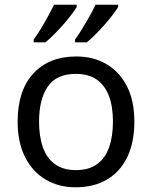

<svg xmlns="http://www.w3.org/2000/svg" viewBox="-20 -786 645 816"><path d="M551 -269Q551 -180 520.5 -117.5Q490 -55 434 -22.5Q378 10 301 10Q230 10 174.5 -22.5Q119 -55 87 -117.5Q55 -180 55 -269Q55 -402 122 -474Q189 -546 304 -546Q377 -546 432.5 -513.5Q488 -481 519.5 -419.5Q551 -358 551 -269ZM146 -269Q146 -206 162.5 -159.5Q179 -113 214 -88Q249 -63 303 -63Q357 -63 392 -88Q427 -113 443.5 -159.5Q460 -206 460 -269Q460 -333 443 -378Q426 -423 391.5 -447.5Q357 -472 302 -472Q220 -472 183 -418Q146 -364 146 -269ZM482 -756Q474 -743 459 -723Q444 -703 424.5 -681Q405 -659 385.5 -639.5Q366 -620 349 -606H299V-618Q313 -637 329 -663Q345 -689 360.5 -716.5Q376 -744 386 -766H482ZM306 -756Q298 -743 283 -723Q268 -703 248.5 -681Q229 -659 209.5 -639.5Q190 -620 173 -606H123V-618Q137 -637 153 -663Q169 -689 184 -716.5Q199 -744 210 -766H306Z"/></svg>

Font: Noto Sans Thaana
Style: Regular
Weight: 400
Designer: Monotype Design Team
Foundry: Monotype Imaging Inc.
Version: Version 2.001